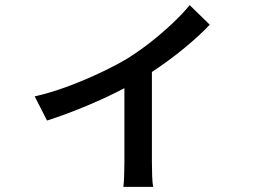

<svg xmlns="http://www.w3.org/2000/svg" viewBox="-20 -645 1040 747"><path d="M115 -270Q181 -285 248.5 -310.5Q316 -336 375.5 -364.5Q435 -393 475 -417Q523 -447 568.5 -483Q614 -519 653 -556Q692 -593 718 -625L796 -549Q759 -509 698.5 -459Q638 -409 571 -365V-14Q571 10 572 39.5Q573 69 576 82H460Q462 69 463 39.5Q464 10 464 -14V-302Q400 -268 319 -234Q238 -200 163 -176Z"/></svg>

Font: Source Han Sans Medium
Style: Regular
Weight: 500
Designer: Ryoko NISHIZUKA Ë•øÂ°öÊ∂ºÂ≠ê (kana, bopomofo & ideographs); Paul D. Hunt (Latin, Greek & Cyrillic); Sandoll Communicatio
Foundry: Adobe
Version: Version 2.004;hotconv 1.0.118;makeotfexe 2.5.65603